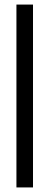

<svg xmlns="http://www.w3.org/2000/svg" viewBox="-20 -820 216 840"><path d="M51.9 0V-800H124.4V0Z"/></svg>

Font: Big Shoulders Display SC Thin
Style: Regular
Weight: 100
Designer: Patric King
Foundry: XO Type Co
Version: Version 2.002